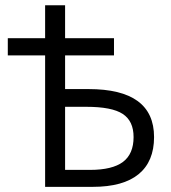

<svg xmlns="http://www.w3.org/2000/svg" viewBox="-20 -726 666 746"><path d="M10.3 -577.6H155.3V-705.6H232.9V-577.6H422.9V-510.7H232.9V-379.9H324.2Q578.6 -379.9 578.6 -193.4Q578.6 -98.6 518.6 -49.3Q458.5 0 340.3 0H155.3V-510.7H10.3ZM232.9 -65.9H329.6Q416.5 -65.9 457.8 -96.9Q499 -127.9 499 -193.4Q499 -255.9 456.8 -283.4Q414.6 -311 315.4 -311H232.9Z"/></svg>

Font: Bpm'online Open Sans
Style: Regular
Weight: 400
Foundry: Ascender Corporation
Version: Version 1.10